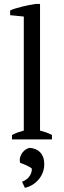

<svg xmlns="http://www.w3.org/2000/svg" viewBox="-20 -692 318 953"><path d="M237.8 0H39.6V-22Q54.2 -29.8 68.8 -34.9Q83.5 -40 98.1 -43.9V-609.9L30.3 -616.7V-640.1Q42 -645.5 57.1 -650.1Q72.3 -654.8 88.9 -658.9Q105.5 -663.1 122.8 -666.5Q140.1 -669.9 156.2 -672.4H178.7V-43.9Q193.8 -40 208.7 -34.9Q223.6 -29.8 237.8 -22ZM89.4 210Q103 205.1 112.3 197.5Q121.6 189.9 127.4 181.2Q133.3 172.4 135.7 163.1Q138.2 153.8 138.2 145Q133.3 140.6 126.2 136.5Q119.1 132.3 111.1 128.7Q103 125 95 121.8Q86.9 118.7 80.1 116.2Q76.2 102.1 79.8 88.9Q83.5 75.7 91.3 65.4Q99.1 55.2 109.4 48.8Q119.6 42.5 129.4 42Q144 43.5 157 48.8Q169.9 54.2 179.4 64.2Q189 74.2 194.3 88.9Q199.7 103.5 199.7 122.6Q199.7 144 192.4 163.6Q185.1 183.1 172.1 198.5Q159.2 213.9 141.6 224.9Q124 235.8 103.5 240.2Z"/></svg>

Font: PT Astra Serif
Style: Regular
Weight: 400
Designer: A.Korolkova, I. Chaeva
Foundry: ParaType Ltd
Version: Version 1.002